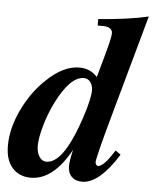

<svg xmlns="http://www.w3.org/2000/svg" viewBox="-73 -743 641 800"><g transform="rotate(5 248.0 -343.0)"><path d="M517 -699 400 -278Q349 -94 349 -75Q349 -70 352.5 -65Q356 -60 360 -60Q384 -60 428 -131L450 -115Q371 11 300 11Q272 11 256 -5Q240 -21 240 -50Q240 -70 251 -118Q179 13 85 13Q37 13 8 -19.5Q-21 -52 -21 -112Q-21 -184 16 -262Q53 -340 110 -394Q180 -462 248 -462Q294 -462 323 -429L341 -493Q370 -595 370 -615Q370 -643 329 -643H308V-670Q437 -680 517 -699ZM308 -371Q308 -392 297.5 -406Q287 -420 271 -420Q214 -421 157 -308Q133 -260 118 -207.5Q103 -155 103 -122Q103 -95 114.5 -77Q126 -59 144 -59Q189 -59 230 -133Q257 -181 282.5 -259.5Q308 -338 308 -371Z"/></g></svg>

Font: STIX MathJax Main
Style: Bold Italic
Weight: 700
Italic angle: -16.33°
Designer: MicroPress Inc., with final additions and corrections provided by Coen Hoffman, Elsevier (retired)
Version: Version 1.1.1